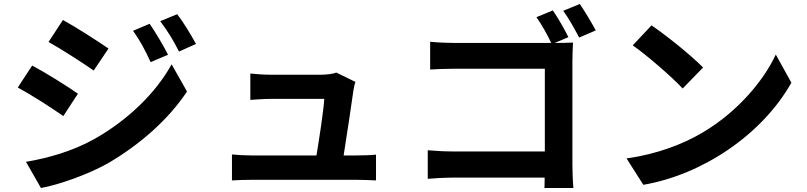

<svg xmlns="http://www.w3.org/2000/svg" viewBox="-20 -887 4040 961"><path d="M729 -768 646 -733C682 -682 705 -639 734 -576L821 -613C798 -659 758 -726 729 -768ZM867 -816 782 -781C819 -731 844 -692 876 -629L961 -667C937 -711 898 -776 867 -816ZM295 -787 223 -677C289 -640 393 -573 449 -534L523 -644C471 -680 361 -751 295 -787ZM110 -77 185 54C273 38 417 -12 519 -69C682 -164 824 -290 916 -429L839 -565C760 -422 620 -285 450 -190C342 -130 222 -96 110 -77ZM141 -559 69 -449C136 -413 240 -346 297 -306L370 -418C319 -454 209 -523 141 -559Z M1141 -114V16C1179 14 1204 13 1240 13H1767C1793 13 1842 15 1862 16V-113C1836 -110 1790 -109 1764 -109H1700C1715 -204 1741 -376 1749 -435C1751 -445 1754 -464 1759 -477L1663 -524C1650 -517 1609 -513 1588 -513H1332C1305 -513 1259 -516 1233 -519V-387C1262 -389 1301 -392 1333 -392H1603C1600 -336 1578 -194 1564 -109H1240C1205 -109 1168 -111 1141 -114Z M2121 8C2154 5 2210 2 2249 2H2706C2706 20 2706 38 2705 54H2850C2847 24 2845 -29 2845 -64V-582C2845 -611 2847 -651 2848 -674C2831 -673 2790 -672 2761 -672H2756L2825 -701C2807 -738 2772 -799 2747 -835L2665 -801C2690 -766 2720 -713 2739 -672H2257C2222 -672 2171 -674 2133 -678V-539C2161 -541 2215 -543 2257 -543H2707V-129H2245C2200 -129 2155 -132 2121 -135ZM2799 -833C2826 -797 2857 -740 2879 -699L2962 -735C2943 -770 2907 -831 2882 -867Z M3241 -760 3147 -660C3220 -609 3345 -500 3397 -444L3499 -549C3441 -609 3311 -713 3241 -760ZM3116 -94 3200 38C3494 -12 3794 -212 3941 -473L3863 -614C3800 -479 3669 -326 3499 -225C3402 -167 3272 -116 3116 -94Z"/></svg>

Font: Noto Sans KR Bold
Style: Regular
Weight: 700
Designer: Ryoko NISHIZUKA  (kana & ideographs); Paul D. Hunt (Latin, Greek & Cyrillic); Wenlong ZHANG  (bopomofo); Sandoll Communi
Foundry: Adobe Systems Incorporated
Version: Version 1.004;PS 1.004;hotconv 1.0.82;makeotf.lib2.5.63406